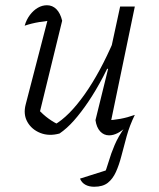

<svg xmlns="http://www.w3.org/2000/svg" viewBox="-20 -511 608 732"><path d="M217 -432 129 -72 125 -95Q144 -74 165.5 -58.5Q187 -43 206 -35H187Q243 -67 302.5 -151Q362 -235 415 -359L428 -332Q400 -269 372.5 -217Q345 -165 317 -123.5Q289 -82 262 -51.5Q235 -21 207 -2Q167 9 134 -4Q101 -17 84.5 -46Q68 -75 78 -113L168 -460L193 -434Q161 -432 130.5 -427Q100 -422 74 -413Q81 -437 94.5 -454.5Q108 -472 124.5 -481.5Q141 -491 159 -491Q180 -491 195 -476Q210 -461 217 -432ZM398 -24 385 -52Q412 -53 439 -58Q466 -63 494 -73Q474 -32 463 8Q452 48 443 83Q434 118 422 144.5Q410 171 391 186Q372 201 339 201Q319 201 305 193Q291 185 285 170L405 132L375 159Q386 134 394.5 104.5Q403 75 417 42Q431 9 456 -26L464 -30Q428 5 396 5Q376 5 362 -10Q348 -25 344 -53L392 -248L387 -250L438 -486H494Z"/></svg>

Font: Piazzolla 8pt ExtraLight
Style: Italic
Weight: 250
Italic angle: -11.3°
Designer: Juan Pablo del Peral
Foundry: Huerta Tipografica
Version: Version 2.001